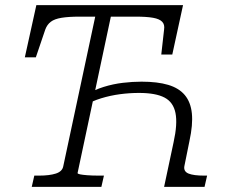

<svg xmlns="http://www.w3.org/2000/svg" viewBox="-20 -730 919 750"><path d="M533 -411Q595 -411 637 -398.5Q679 -386 702 -358.5Q725 -331 729.5 -287Q734 -243 720 -179L700 -80Q697 -60 716.5 -52Q736 -44 778 -44H789L779 0H621L658 -174Q674 -246 665.5 -288.5Q657 -331 622.5 -349Q588 -367 523 -367Q486 -367 448.5 -362Q411 -357 375 -346Q339 -335 305 -315L315 -359Q348 -379 385 -390.5Q422 -402 460 -406.5Q498 -411 533 -411ZM227 -80 352 -665H291Q248 -665 220.5 -660.5Q193 -656 178.5 -645Q164 -634 157 -615L120 -506H77L122 -710H695L653 -517H610L621 -615Q624 -634 613.5 -645Q603 -656 578 -660.5Q553 -665 510 -665H413L283 -54Q283 -51 292.5 -49Q302 -47 321 -45.5Q340 -44 367 -44H386L376 0H104L114 -44H132Q173 -44 198 -52Q223 -60 227 -80Z"/></svg>

Font: Roboto Serif ExtraLight
Style: Italic
Weight: 250
Italic angle: -10°
Designer: Greg Gazdowicz
Foundry: Commercial Type
Version: Version 1.008